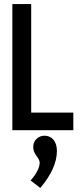

<svg xmlns="http://www.w3.org/2000/svg" viewBox="-20 -643 415 948"><path d="M41 0H342V-87H134V-623H41ZM179 285C233 221 261 160 261 102C261 54 235 27 200 27C171 27 144 48 144 83C144 121 176 135 176 161C176 184 159 217 131 248Z"/></svg>

Font: Inconsolata Condensed
Style: Bold
Weight: 700
Width: 3
Monospace: yes
Designer: Raph Levien, Cyreal, Brenton Simpson
Foundry: Raph Levien, Cyreal, Google
Version: Version 3.100